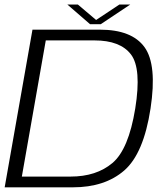

<svg xmlns="http://www.w3.org/2000/svg" viewBox="-23 -802 721 822"><path d="M-3 0H288.5Q426 0 509 -72.2Q592 -144.5 621.5 -337.5Q650 -525 595.8 -600Q541.5 -675 404.5 -675H116ZM70.5 -46 173 -629H381.5Q492 -629 537.8 -568.8Q583.5 -508.5 556 -337.5Q527.5 -162.5 458.5 -104.2Q389.5 -46 279 -46ZM362.5 -698.5H408.5L534.5 -782.5H488L388.5 -716.5L310.5 -782.5H265.5Z"/></svg>

Font: Anybody SemiExpanded Light
Style: Italic
Weight: 300
Width: 6
Italic angle: -10°
Version: Version 1.113;gftools[0.9.25]